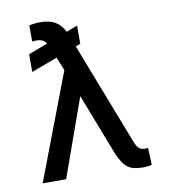

<svg xmlns="http://www.w3.org/2000/svg" viewBox="-82 -788 764 866"><g transform="rotate(-10 300.5 -355.0)"><path d="M321.3 -590.8 299.3 -582.5 480.5 -114.3Q489.3 -91.8 499 -83Q508.8 -74.2 524.4 -74.2H541L543.9 2.9Q530.8 7.8 505.9 7.8Q474.1 7.8 454.1 1.2Q434.1 -5.4 417.5 -25.9Q400.9 -46.4 384.8 -87.9L280.3 -357.9L152.3 0H44.9L230 -486.3L205.1 -547.4L85.9 -502.9V-584L174.3 -617.7Q166 -629.4 155.3 -634.5Q144.5 -639.6 130.9 -639.6Q114.3 -639.6 109.4 -637.7V-711.9Q115.2 -713.9 130.6 -715.8Q146 -717.8 157.2 -717.8Q202.1 -717.8 228.5 -702.1Q254.9 -686.5 270.5 -654.3L321.3 -673.8Z"/></g></svg>

Font: Pretendard
Style: Regular
Weight: 400
Designer: Base glyphs from Inter by Rasmus Andersson; Hangeul glyphs from Noto Sans CJK(Source Han Sans) by Jang Soo-young and Kan
Foundry: Kil Hyung-jin
Version: Version 1.309